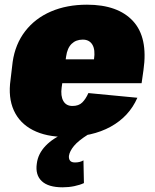

<svg xmlns="http://www.w3.org/2000/svg" viewBox="-20 -572 660 819"><path d="M259 12Q177 12 120.5 -17Q64 -46 39 -101Q14 -156 25 -232L34 -308Q45 -384 87.5 -439Q130 -494 197.5 -523Q265 -552 351 -552Q483 -552 547.5 -482Q612 -412 592 -273L584 -217H206L220 -319H423L376 -283L381 -319Q387 -360 374 -381.5Q361 -403 333 -403Q304 -403 285.5 -385Q267 -367 262 -331L243 -199Q238 -163 250 -141.5Q262 -120 289 -120Q316 -120 331 -135Q346 -150 357 -175L566 -155Q531 -75 452 -31.5Q373 12 259 12ZM247 227Q186 227 158 200.5Q130 174 137 126Q142 84 174.5 50Q207 16 260 -5L357 1Q314 28 295.5 50.5Q277 73 274 93Q273 106 279 113.5Q285 121 300 121Q321 121 336 112L338 209Q321 217 297 222Q273 227 247 227Z"/></svg>

Font: Pathway Extreme Condensed Black
Style: Italic
Weight: 900
Width: 3
Italic angle: -8°
Version: Version 1.001;gftools[0.9.26]